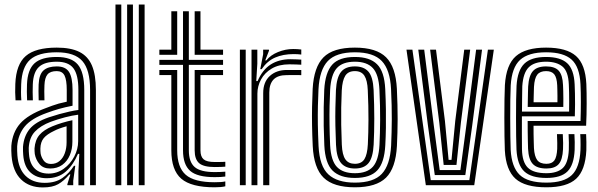

<svg xmlns="http://www.w3.org/2000/svg" viewBox="-20 -820 2648 850"><path d="M378.8 0V-421.8Q378.8 -511 344.6 -549.8Q310.5 -588.5 231.2 -588.5Q149.8 -588.5 113.2 -555.8Q76.8 -523 73.8 -447.5Q73 -431 73 -412.5Q73 -394 74.5 -375.8H48.8Q47.5 -395 47.2 -411.5Q47 -428 47.8 -448.5Q51.2 -535.2 94.2 -572.2Q137.2 -609.2 231.2 -609.2Q293.5 -609.2 331.5 -590.2Q369.5 -571.2 387 -530Q404.5 -488.8 404.5 -421.8V0ZM195.2 -51.5Q232.5 -51.5 262 -72.8Q291.5 -94 308.8 -126.9Q326 -159.8 326 -194.8V-312.2Q300 -309 267.8 -300.6Q235.5 -292.2 204.5 -280.8Q159.2 -263.5 134.5 -237.2Q109.8 -211 107.2 -165.2Q107 -157.5 107.5 -149.8Q108 -142 108.5 -136Q111.8 -95 134.4 -73.2Q157 -51.5 195.2 -51.5ZM201.8 -74Q171.2 -74 154.9 -93.4Q138.5 -112.8 134 -138.2Q133.5 -143.5 133 -151Q132.5 -158.5 132.8 -163Q135.5 -200.5 154.8 -222.9Q174 -245.2 212.2 -261Q231.5 -269 254.9 -276.1Q278.2 -283.2 300.5 -287.8V-192.5Q300.5 -160 289.1 -133Q277.8 -106 255.6 -90Q233.5 -74 201.8 -74ZM205.5 -94.2Q228 -94.2 243.5 -107.1Q259 -120 266.9 -141.8Q274.8 -163.5 274.8 -190.2V-261Q256.8 -256 243.2 -251Q229.8 -246 220.8 -241.2Q187.8 -225.8 173.6 -208.5Q159.5 -191.2 158.8 -163Q158.8 -157.2 158.9 -151.8Q159 -146.2 159.8 -140.5Q162.5 -124.5 173.2 -109.4Q184 -94.2 205.5 -94.2ZM169.8 9.8Q109.5 9.8 73.1 -25.8Q36.8 -61.2 31.2 -129.5Q30.5 -140 30 -153.2Q29.5 -166.5 30.2 -174.5Q35 -234 69.1 -272.9Q103.2 -311.8 179 -340Q197.8 -347.2 211.5 -352.2Q225.2 -357.2 240 -361.4Q254.8 -365.5 275.5 -369.8V-422Q275.5 -465.5 265.8 -485.4Q256 -505.2 231.2 -505.2Q202.5 -505.2 190.2 -490.4Q178 -475.5 176.8 -443Q176.2 -435 176.1 -416Q176 -397 176.8 -375.8H151.2Q150.2 -400 150.5 -416.8Q150.8 -433.5 151 -445.8Q153 -491 172.9 -508.5Q192.8 -526 231.2 -526Q270 -526 285.6 -501.4Q301.2 -476.8 301.2 -422V-352Q267 -345.2 240.9 -337.8Q214.8 -330.2 187.5 -320.2Q119.2 -295.8 89.8 -260.4Q60.2 -225 56 -172.5Q55.5 -164 55.9 -152.8Q56.2 -141.5 57 -131.5Q61.8 -72.2 93.4 -41.4Q125 -10.5 178 -10.5Q226.2 -10.5 256.9 -32.5Q287.5 -54.5 307.5 -86H313.2L304.2 -19.8V0H278.5L278 -4L291.5 -47.5H286.8Q263 -19 237.5 -4.6Q212 9.8 169.8 9.8ZM327.2 0.2V-62L331.2 -138.8H325.2Q304.5 -89.8 271.4 -60.4Q238.2 -31 185.8 -31Q142.2 -31.2 114.5 -56.8Q86.8 -82.2 82.8 -133.8Q82.2 -141 81.8 -151.6Q81.2 -162.2 81.8 -169.8Q85.5 -217 111.1 -248.6Q136.8 -280.2 196 -300.5Q219.8 -308.5 242.8 -314.9Q265.8 -321.2 287.2 -326Q308.8 -330.8 327 -333.2V-421.8Q327 -488.8 305 -517.8Q283 -546.8 231.2 -546.8Q177 -546.8 152.1 -523.4Q127.2 -500 125.2 -446.2Q124.8 -430.5 124.6 -412.6Q124.5 -394.8 125.5 -375.8H100Q98.8 -396 98.9 -413.9Q99 -431.8 99.5 -446.8Q102 -511.5 132.6 -539.6Q163.2 -567.8 231.2 -567.8Q296.5 -567.8 324.8 -533.9Q353 -500 353 -421.8V0.2Z M594.5 0V-800H620.2V0ZM491.2 0V-800H517V0ZM542.8 0V-800H568.5V0Z M930.2 -35.8Q853.2 -35.8 821.8 -63.6Q790.2 -91.5 790.2 -154.5V-532.8H685.5V-555H790.2V-770H816V-555H967.5V-532.8H816V-154.5Q816 -103 841.8 -80.6Q867.5 -58.2 930.2 -58.2Q942 -58.2 953.5 -58.6Q965 -59 977.5 -60V-38.5Q967.5 -37 956.1 -36.4Q944.8 -35.8 930.2 -35.8ZM930.2 9.2Q826.8 9.2 782.6 -28.8Q738.5 -66.8 738.5 -154.5V-487.8H685.5V-510.2H764.5V-154.5Q764.5 -79.5 802.1 -46.4Q839.8 -13.2 930.2 -13.2Q945 -13.2 956.6 -14Q968.2 -14.8 977.5 -16.8V4.8Q959.8 9.2 930.2 9.2ZM930.2 -80.5Q881.5 -80.5 861.6 -97.6Q841.8 -114.8 841.8 -154.5V-510.2H967.5V-487.8H867.5V-154.5Q867.5 -126.5 881.5 -114.6Q895.5 -102.8 930.2 -102.8Q951 -102.8 962.4 -103Q973.8 -103.2 977.5 -103.8V-82.2Q970 -81.5 959 -81Q948 -80.5 930.2 -80.5ZM685.5 -577.5V-600H738.5V-770H764.5V-577.5ZM841.8 -577.5V-770H867.5V-600H967.5V-577.5Z M1093.5 0V-600H1119.2V-538L1114.5 -461.2H1120.5Q1142.2 -511.5 1178.6 -534.6Q1215 -557.8 1266 -557.8Q1279.5 -557.8 1293.5 -557.1Q1307.5 -556.5 1313.8 -556V-533.5Q1306.2 -534 1290.9 -534.6Q1275.5 -535.2 1261.2 -535.2Q1214.8 -535.2 1183.1 -516.5Q1151.5 -497.8 1135.5 -468Q1119.5 -438.2 1119.5 -405.2V0ZM1042 0V-600H1067.8V0ZM1145.2 0V-407.5Q1145.2 -457.2 1174.6 -483.8Q1204 -510.2 1249.5 -510.2Q1265.8 -510.2 1282.2 -510.2Q1298.8 -510.2 1313.8 -510.2V-487.5Q1299 -487.8 1281.8 -487.6Q1264.5 -487.5 1249.5 -487.5Q1209.8 -487.5 1191 -467.9Q1172.2 -448.2 1172.2 -410.2V0ZM1132.2 -514 1145 -580.2V-600H1170.5L1171 -596L1154.2 -552.5H1159Q1177.8 -576.2 1210.8 -589.6Q1243.8 -603 1278 -603Q1285.8 -603 1295.4 -602.5Q1305 -602 1313.8 -600.8V-578.5Q1306.2 -579.5 1297.9 -580Q1289.5 -580.5 1279.8 -580.5Q1233.2 -580.5 1198.1 -565.2Q1163 -550 1138.5 -514Z M1551.2 9.2Q1456.5 9.2 1412.9 -33.2Q1369.2 -75.8 1364.5 -173.8Q1362.2 -222.5 1361.5 -264.6Q1360.8 -306.8 1361.5 -346.4Q1362.2 -386 1364.2 -427Q1369.5 -523 1412 -566.1Q1454.5 -609.2 1551.2 -609.2Q1646.2 -609.2 1689.2 -566.4Q1732.2 -523.5 1737 -426.8Q1740.5 -352.2 1740.4 -292.9Q1740.2 -233.5 1737.2 -173.8Q1732 -76 1688.9 -33.4Q1645.8 9.2 1551.2 9.2ZM1551.2 -11.5Q1633.8 -11.5 1670.2 -50.2Q1706.8 -89 1711.5 -175Q1714.2 -234.5 1714.5 -291.8Q1714.8 -349 1711.2 -425.8Q1707 -511.2 1670.2 -549.9Q1633.5 -588.5 1551.2 -588.5Q1468.2 -588.5 1431.4 -549.9Q1394.5 -511.2 1390 -425Q1388.2 -388.8 1387.4 -350.8Q1386.5 -312.8 1387.1 -269.5Q1387.8 -226.2 1390.2 -174Q1394.5 -84 1433.9 -47.8Q1473.2 -11.5 1551.2 -11.5ZM1551.2 -32.2Q1485.5 -32.2 1452.5 -64.5Q1419.5 -96.8 1415.8 -177Q1413.8 -220.2 1413.1 -262.8Q1412.5 -305.2 1413.1 -345.5Q1413.8 -385.8 1415.5 -422.8Q1419.8 -499 1450.5 -533.4Q1481.2 -567.8 1551.2 -567.8Q1616.8 -567.8 1649.2 -535.6Q1681.8 -503.5 1685.5 -425.5Q1687.8 -377 1688.4 -334.9Q1689 -292.8 1688.4 -254.2Q1687.8 -215.8 1685.8 -178Q1681.8 -99.5 1650.4 -65.9Q1619 -32.2 1551.2 -32.2ZM1551.2 -53.2Q1605.5 -53.2 1631 -82.1Q1656.5 -111 1660 -178.8Q1662.5 -228.8 1662.9 -289.5Q1663.2 -350.2 1659.8 -422.5Q1656.8 -490.5 1630.6 -518.6Q1604.5 -546.8 1551.2 -546.8Q1496.2 -546.8 1470.8 -518Q1445.2 -489.2 1441.5 -422Q1439.8 -389.2 1439 -351.2Q1438.2 -313.2 1438.8 -269.9Q1439.2 -226.5 1441.5 -177.8Q1445 -109.2 1471.4 -81.2Q1497.8 -53.2 1551.2 -53.2ZM1551.2 -74Q1510.5 -74 1490.2 -97.8Q1470 -121.5 1467.5 -179Q1465.5 -223.2 1464.8 -263.4Q1464 -303.5 1464.8 -342.1Q1465.5 -380.8 1467.2 -420.8Q1470.2 -477.2 1489.8 -501.6Q1509.2 -526 1551.2 -526Q1590.8 -526 1611 -502.9Q1631.2 -479.8 1634 -421.8Q1637 -354.5 1637 -294.8Q1637 -235 1634.2 -180Q1631.2 -122.8 1611.8 -98.4Q1592.2 -74 1551.2 -74ZM1551.2 -94.8Q1580.5 -94.8 1593.4 -115.6Q1606.2 -136.5 1608.5 -181.2Q1611 -232.8 1611.2 -290.1Q1611.5 -347.5 1608.2 -420.5Q1606.5 -464.2 1593.2 -484.8Q1580 -505.2 1551.2 -505.2Q1521.5 -505.2 1508.5 -484.6Q1495.5 -464 1493 -419.5Q1491.2 -381 1490.6 -344.1Q1490 -307.2 1490.6 -267.4Q1491.2 -227.5 1493.2 -180Q1495.2 -134 1509.1 -114.4Q1523 -94.8 1551.2 -94.8Z M1865.2 0 1779.5 -600H1805.8L1887 -22.5H2057.8L2140 -600H2166.2L2079.5 0ZM1904.8 -45 1874.8 -262.2 1831.8 -600H1858L1899.8 -269.5L1926.5 -67.2H2018.2L2045.2 -269.5L2087.8 -600H2114L2070.2 -262L2040 -45ZM1944.2 -89.8 1924.8 -276.8 1884.2 -600H1910.2L1949.8 -284.2L1966 -112.2H1978.8L1995.5 -285.2L2035.2 -600H2061.5L2020.5 -278L2000.8 -89.8Z M2399 9.2Q2304.5 9.2 2262.1 -28.9Q2219.8 -67 2215 -154.2Q2214 -178 2213.4 -216.9Q2212.8 -255.8 2212.8 -299.2Q2212.8 -342.8 2213.4 -381.4Q2214 -420 2215.2 -443.2Q2220.8 -533.8 2264.1 -571.5Q2307.5 -609.2 2397.5 -609.2Q2488.2 -609.2 2529.9 -572.2Q2571.5 -535.2 2575.8 -448.5Q2576.5 -429.5 2576.9 -407.5Q2577.2 -385.5 2577.2 -361.5Q2577.2 -337.5 2576.6 -312.6Q2576 -287.8 2574.8 -263.5H2342Q2342 -244.8 2342.2 -225.5Q2342.5 -206.2 2343 -190.2Q2343.5 -174.2 2343.8 -164.5Q2346 -127.8 2358.4 -111.2Q2370.8 -94.8 2399 -94.8Q2423.2 -94.8 2434.1 -109.6Q2445 -124.5 2446.8 -160.8Q2447.2 -170.2 2447 -187Q2446.8 -203.8 2445.8 -226.2H2471.5Q2472.8 -204.2 2473 -187Q2473.2 -169.8 2472.5 -159.5Q2470.5 -113 2453.5 -93.5Q2436.5 -74 2399 -74Q2357.5 -74 2338.8 -94.1Q2320 -114.2 2317.8 -161.5Q2317.2 -175.5 2316.9 -195.4Q2316.5 -215.2 2316.2 -238.2Q2316 -261.2 2316 -284.2H2550Q2550.8 -304.5 2551.1 -325.9Q2551.5 -347.2 2551.5 -368.5Q2551.5 -389.8 2551.1 -409.8Q2550.8 -429.8 2549.8 -447.2Q2546.2 -524 2510.5 -556.2Q2474.8 -588.5 2397.5 -588.5Q2319.5 -588.5 2282.6 -555Q2245.8 -521.5 2241 -441.8Q2239.8 -417.5 2239.2 -378.2Q2238.8 -339 2238.8 -295.9Q2238.8 -252.8 2239.4 -215.2Q2240 -177.8 2240.8 -157Q2245 -80 2280.8 -45.8Q2316.5 -11.5 2399 -11.5Q2476.5 -11.5 2511.4 -44.9Q2546.2 -78.2 2549.8 -155.5Q2550.2 -166.5 2550.2 -178.5Q2550.2 -190.5 2549.9 -202.8Q2549.5 -215 2548.8 -226.2H2574.8Q2575.5 -210.5 2576 -191.1Q2576.5 -171.8 2575.8 -154.5Q2571.5 -66.5 2530.6 -28.6Q2489.8 9.2 2399 9.2ZM2399 -32.2Q2332 -32.2 2301.1 -61Q2270.2 -89.8 2266.5 -157.8Q2265.5 -179.5 2265 -217Q2264.5 -254.5 2264.5 -297.4Q2264.5 -340.2 2265 -378.6Q2265.5 -417 2266.8 -440.2Q2271 -508.8 2301.4 -538.2Q2331.8 -567.8 2397.5 -567.8Q2460.5 -567.8 2490.8 -540.4Q2521 -513 2524 -446.5Q2525 -428.2 2525.4 -405.5Q2525.8 -382.8 2525.8 -357.2Q2525.8 -331.8 2524.8 -305H2290.5Q2290.2 -260.8 2290.4 -227Q2290.5 -193.2 2290.8 -159.8Q2291.8 -102.5 2316.6 -77.9Q2341.5 -53.2 2399 -53.2Q2446.5 -53.2 2471 -75.5Q2495.5 -97.8 2498.2 -157Q2498.8 -171.8 2498.5 -189.1Q2498.2 -206.5 2497.2 -226.2H2523Q2524 -208.5 2524.4 -190.8Q2524.8 -173 2524 -156.2Q2521 -89.5 2492.1 -60.9Q2463.2 -32.2 2399 -32.2ZM2290.8 -325.8H2499.5Q2499.8 -349.5 2499.8 -370.9Q2499.8 -392.2 2499.4 -411.2Q2499 -430.2 2498.2 -446Q2495.8 -504.5 2469.9 -525.6Q2444 -546.8 2397.5 -546.8Q2345.5 -546.8 2320.8 -522.1Q2296 -497.5 2292.2 -438.5Q2292 -426.5 2291.5 -394.9Q2291 -363.2 2290.8 -325.8ZM2316.2 -346.5Q2316.5 -362 2316.8 -378.8Q2317 -395.5 2317.4 -410.8Q2317.8 -426 2318.2 -437Q2321.2 -485.2 2339.6 -505.6Q2358 -526 2397.5 -526Q2436.5 -526 2453.6 -506.8Q2470.8 -487.5 2472.5 -443.5Q2473 -433 2473.5 -417.2Q2474 -401.5 2474 -383.1Q2474 -364.8 2473.8 -346.5ZM2342.2 -367.2H2447.8Q2448 -381.8 2447.9 -396.1Q2447.8 -410.5 2447.4 -422.8Q2447 -435 2446.8 -442.5Q2445.2 -476.2 2433.9 -490.8Q2422.5 -505.2 2397.5 -505.2Q2370.8 -505.2 2358.5 -489.4Q2346.2 -473.5 2344 -435.8Q2343.8 -427 2343.4 -416.8Q2343 -406.5 2342.8 -394.2Q2342.5 -382 2342.2 -367.2Z"/></svg>

Font: Big Shoulders Inline Display Thin ExtraBold
Style: Regular
Weight: 800
Version: Version 2.002